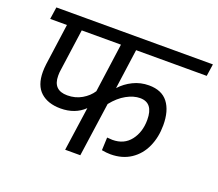

<svg xmlns="http://www.w3.org/2000/svg" viewBox="-116 -851 1148 1012"><g transform="rotate(20 458.0 -344.5)"><path d="M510 -621 479 -397Q509 -430 550 -450Q591 -470 638 -470Q710 -470 745 -424.5Q780 -379 780 -298Q780 -231 755.5 -176.5Q731 -122 683.5 -90.5Q636 -59 570 -59Q548 -59 521 -64L524 -136Q546 -134 554 -134Q619 -134 655 -180.5Q691 -227 691 -296Q691 -391 617 -391Q581 -391 541 -369Q501 -347 466 -303L423 0H338L373 -246Q321 -196 240 -196Q169 -196 128 -233Q87 -270 87 -346Q87 -366 90 -390L122 -621H28L38 -689H916L906 -621ZM425 -621H205L172 -384Q170 -373 170 -354Q170 -273 250 -273Q295 -273 331 -294Q367 -315 387 -346Z"/></g></svg>

Font: FiraGO
Style: Italic
Weight: 400
Italic angle: -8°
Designer: bBox Type GmbH
Foundry: bBox Type GmbH
Version: Version 1.001